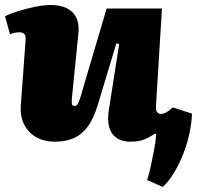

<svg xmlns="http://www.w3.org/2000/svg" viewBox="-22 -552 787 767"><path d="M-2 -487Q17 -497 49 -507Q81 -517 116.5 -524.5Q152 -532 180 -532Q239 -532 268 -502.5Q297 -473 291 -417L265 -158Q264 -142 265.5 -135.5Q267 -129 277 -129Q283 -129 287 -134.5Q291 -140 296.5 -155Q302 -170 309 -197L404 -518H625L601 -127Q600 -113 605 -105Q610 -97 620 -97Q632 -97 644.5 -104.5Q657 -112 668 -123L745 -98Q743 -53 732.5 -9Q722 35 705.5 74Q689 113 669.5 144Q650 175 628 195L566 167Q574 142 580.5 111Q587 80 593.5 47Q600 14 602 -17L597 -18Q575 -3 553 5.5Q531 14 499 14Q450 14 426.5 -18Q403 -50 413 -114L454 -376L443 -379L368 -131Q351 -75 326.5 -43.5Q302 -12 270 1Q238 14 198 14Q133 14 95 -25.5Q57 -65 61 -129L80 -388Q82 -409 75.5 -416Q69 -423 55 -423Q48 -423 39 -421.5Q30 -420 18 -415Z"/></svg>

Font: Literata 18pt Black
Style: Italic
Weight: 900
Italic angle: -2°
Designer: Latin by Veronika Burian and Jose Scaglione. Greek by Irene Vlachou. Cyrillic by Vera Evstafieva
Foundry: TypeTogether
Version: Version 3.103;gftools[0.9.29]